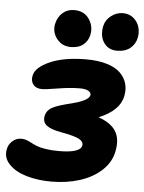

<svg xmlns="http://www.w3.org/2000/svg" viewBox="-70 -1002 781 1038"><g transform="rotate(5 320.0 -482.5)"><path d="M539.1 -748Q493.2 -748 468.5 -783.4Q443.8 -818.8 454.1 -873Q461.4 -907.7 490.7 -930.4Q520 -953.1 555.2 -953.1Q589.4 -953.1 612.8 -933.1Q636.2 -913.1 644 -884.8Q651.9 -856.4 646 -828.1Q639.6 -793.9 612.5 -771Q585.4 -748 539.1 -748ZM289.1 -746.1Q242.2 -746.1 213.9 -781.5Q185.5 -816.9 193.8 -861.8Q202.1 -900.9 228 -923.8Q253.9 -946.8 291 -946.8Q345.7 -946.8 372.6 -906.5Q399.4 -866.2 389.2 -820.8Q383.3 -789.1 357.9 -767.6Q332.5 -746.1 289.1 -746.1ZM247.1 -12.2Q172.9 -12.2 112.1 -30.3Q51.3 -48.3 17.3 -84.2Q-16.6 -120.1 -6.8 -166Q-2.4 -191.4 18.6 -210.2Q39.6 -229 66.9 -229Q82 -229 95.5 -223.9Q108.9 -218.8 122.3 -211.7Q135.7 -204.6 153.1 -197.5Q170.4 -190.4 201.4 -185.3Q232.4 -180.2 272.9 -180.2Q389.6 -180.2 397.9 -220.2Q401.9 -241.7 376.7 -255.6Q351.6 -269.5 274.9 -283.2Q221.2 -293 198 -311.3Q174.8 -329.6 181.2 -362.8Q188 -395.5 222.2 -412.1Q248.5 -425.8 327.1 -444.8Q413.1 -467.3 418 -496.1Q420.4 -508.8 405.3 -518.3Q390.1 -527.8 358.9 -527.8Q305.2 -527.8 239.5 -516.8Q173.8 -505.9 154.8 -505.9Q122.1 -505.9 106.7 -525.4Q91.3 -544.9 97.2 -573.2Q106 -619.6 182.9 -653.3Q259.8 -687 379.9 -687Q443.8 -687 491.2 -672.6Q538.6 -658.2 564.2 -633.1Q589.8 -607.9 599.1 -576.2Q608.4 -544.4 601.1 -507.8Q585.4 -426.8 472.2 -380.9Q540.5 -357.4 566.9 -314.7Q593.3 -272 579.1 -204.1Q567.4 -145 519.8 -101.1Q472.2 -57.1 401.6 -34.7Q331.1 -12.2 247.1 -12.2Z"/></g></svg>

Font: Shantell Sans Irregular
Style: Italic
Weight: 800
Italic angle: -11.31°
Designer: Stephen Nixon, Anya Danilova, Shantell Martin
Foundry: Arrow Type
Version: Version 1.006;[9816181b4]